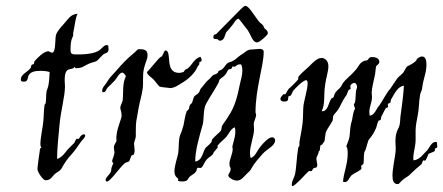

<svg xmlns="http://www.w3.org/2000/svg" viewBox="-20 -600 1514 656"><path d="M351 -443C349 -445 347 -446 344 -446C336 -446 328 -435 325 -433C314 -421 288 -414 247 -414C225 -414 221 -414 221 -432C221 -469 230 -474 230 -479C230 -481 230 -483 230 -486V-487C235 -507 237 -538 245 -553C221 -551 215 -537 197 -517C187 -506 176 -493 172 -483C167 -471 172 -420 158 -420C154 -420 147 -425 146 -425C129 -425 107 -401 99 -392C96 -390 98 -385 95 -381C94 -380 89 -380 88 -378C85 -374 87 -370 84 -367C73 -353 51 -346 51 -328C51 -321 59 -321 62 -321C76 -321 74 -334 77 -341C83 -354 98 -358 118 -358C132 -358 147 -356 150 -353C149 -354 149 -326 146 -312C145 -302 140 -293 139 -287C137 -273 138 -260 136 -247C135 -245 132 -244 132 -239C129 -218 130 -204 128 -185C127 -170 118 -129 118 -108C118 -100 121 -96 121 -96C121 -94 118 -93 117 -93C113 -64 108 -32 108 -22C108 -14 125 15 136 16C156 16 159 -1 172 -9C185 -18 184 -16 190 -24C201 -44 210 -57 223 -71C237 -86 245 -100 256 -115C260 -122 271 -128 271 -138C271 -141 269 -141 267 -141C255 -141 251 -125 248 -125C246 -125 244 -126 243 -126C239 -126 235 -113 234 -112C226 -104 218 -96 212 -90C202 -78 192 -62 175 -57C175 -94 180 -134 183 -170C187 -220 202 -270 202 -305C202 -312 201 -318 201 -325C201 -377 223 -357 234 -370C234 -371 234 -371 235 -371C236 -371 238 -368 238 -367C262 -367 263 -373 281 -381C290 -386 304 -388 311 -392C316 -396 328 -410 333 -414C338 -419 351 -417 351 -432C351 -434 350 -437 350 -439C350 -441 350 -442 351 -443Z M482 -398C484 -403 484 -408 484 -412C484 -425 479 -432 457 -432C448 -432 452 -431 439 -420C411 -397 395 -379 377 -358C363 -343 354 -334 347 -322C342 -312 329 -302 329 -290C329 -284 332 -285 334 -285C342 -285 343 -296 347 -300C354 -307 367 -319 373 -326C380 -334 388 -352 398 -352C401 -352 407 -346 410 -340C410 -338 403 -325 402 -311C400 -294 401 -271 399 -256C397 -248 391 -239 391 -232C391 -226 395 -218 395 -211V-209C400 -198 374 -158 378 -120C378 -114 369 -106 369 -97C369 -91 371 -86 371 -78C371 -71 363 -54 363 -49C363 -48 364 -47 364 -46C365 -46 367 -43 367 -42C367 -39 360 -31 360 -18V-17C356 -2 341 4 341 15C341 20 343 20 346 20C357 20 388 -27 407 -43C412 -46 419 -46 422 -50C423 -52 427 -64 429 -68C430 -70 436 -70 437 -72C439 -76 440 -81 440 -86C440 -94 438 -102 438 -109C438 -118 444 -125 444 -135C444 -140 444 -146 444 -152C444 -190 446 -183 453 -228C457 -252 465 -275 468 -300C470 -318 467 -340 471 -362C474 -377 481 -394 482 -398ZM668 -392C668 -393 669 -394 669 -395C669 -399 666 -403 665 -406C644 -401 636 -377 621 -366C619 -364 616 -364 613 -362C611 -360 609 -356 607 -354C601 -352 596 -351 592 -351C540 -351 570 -426 545 -428C538 -423 536 -406 530 -406C524 -405 485 -354 482 -354C483 -344 495 -338 504 -329C513 -320 521 -306 526 -304C532 -302 554 -300 555 -300C557 -300 558 -299 560 -299C576 -299 589 -309 599 -315C627 -331 647 -353 654 -370C654 -372 661 -379 661 -381C661 -382 661 -384 661 -386C661 -388 662 -389 664 -389H665C667 -389 668 -389 668 -392Z M917 -128C915 -130 912 -131 910 -131C897 -131 880 -111 873 -103C856 -83 854 -67 837 -60C835 -64 834 -70 834 -77C834 -102 848 -136 848 -158C848 -163 847 -170 847 -177C847 -184 855 -199 855 -207C855 -212 853 -214 853 -216C853 -299 881 -374 881 -423C881 -431 873 -433 867 -433C859 -433 850 -431 841 -431C822 -431 818 -420 804 -413C792 -405 785 -396 774 -391C769 -388 762 -388 757 -384C751 -379 748 -372 742 -366C736 -360 732 -360 727 -358C727 -358 725 -352 724 -351C718 -346 714 -346 709 -344C705 -341 698 -332 694 -329C683 -320 679 -312 665 -296C663 -292 662 -286 658 -282C654 -277 646 -274 644 -271C640 -265 639 -255 636 -249C636 -247 630 -244 629 -241C626 -236 627 -231 625 -227C624 -225 619 -222 618 -220C612 -205 609 -180 607 -172C603 -157 599 -146 596 -140C589 -122 592 -99 589 -77C586 -60 576 -35 576 -14C576 5 589 9 589 11C589 13 588 15 588 16C588 19 596 20 602 20C625 20 620 10 629 3C639 -5 646 -7 651 -16C652 -19 652 -27 657 -27C659 -27 662 -26 664 -26C673 -26 675 -42 687 -56C695 -64 708 -70 709 -77C709 -80 724 -94 724 -97C724 -99 723 -101 723 -102C723 -103 724 -103 724 -103C732 -114 744 -122 753 -132C763 -144 768 -160 782 -165C784 -160 784 -155 784 -149C784 -129 774 -106 774 -98C774 -96 775 -93 775 -91C775 -74 764 -56 764 -41C764 -27 768 -30 768 -23C768 -11 760 -7 760 -1C760 6 776 17 790 17C804 17 814 3 822 -5C833 -15 835 -17 840 -26C849 -43 866 -61 877 -74C894 -93 920 -101 920 -121C920 -124 919 -126 917 -128ZM804 -380C807 -373 808 -366 808 -358C808 -343 803 -327 800 -314C791 -271 784 -238 760 -202C753 -190 745 -181 738 -169C737 -166 737 -157 735 -154C730 -147 713 -134 706 -125C703 -122 704 -117 702 -114C698 -109 692 -103 687 -99C672 -89 675 -52 647 -48C647 -88 661 -133 673 -176C677 -192 674 -227 684 -245C694 -264 718 -300 727 -318C728 -320 729 -327 731 -329C735 -333 744 -338 749 -344C755 -351 757 -358 760 -362C763 -364 769 -363 771 -366C774 -368 772 -373 776 -373C778 -373 780 -372 781 -372C785 -372 789 -380 798 -380C800 -380 802 -380 804 -380ZM895 -487C895 -499 881 -501 881 -509C881 -514 867 -523 865 -526C845 -552 830 -580 818 -580C814 -580 803 -569 802 -568L720 -485C716 -481 709 -484 709 -473C709 -464 716 -468 723 -466C726 -465 726 -461 732 -461C747 -461 749 -483 753 -490C755 -493 761 -498 764 -502C781 -521 786 -536 795 -536C797 -536 822 -502 827 -496C839 -477 843 -455 859 -455C868 -456 894 -480 895 -485Z M1473 -96C1474 -97 1474 -98 1474 -99C1474 -103 1473 -106 1473 -110C1473 -112 1473 -113 1473 -114C1471 -115 1469 -115 1467 -115C1455 -115 1445 -93 1441 -88C1426 -74 1416 -55 1393 -52C1393 -54 1392 -56 1392 -58C1392 -80 1400 -100 1400 -122C1400 -131 1400 -143 1400 -155C1400 -168 1404 -191 1407 -205C1412 -227 1411 -252 1415 -274C1416 -283 1421 -290 1422 -296C1426 -333 1437 -348 1437 -380C1437 -396 1433 -407 1422 -407C1413 -407 1404 -398 1404 -398C1404 -388 1371 -373 1371 -373C1366 -368 1362 -357 1357 -351C1351 -344 1343 -339 1338 -333C1329 -321 1318 -303 1313 -296C1303 -287 1287 -255 1277 -241C1265 -229 1261 -206 1243 -205C1243 -209 1242 -213 1242 -217C1242 -237 1251 -250 1251 -268C1251 -273 1250 -278 1250 -284C1250 -298 1257 -323 1261 -344C1263 -352 1263 -365 1265 -373C1267 -378 1276 -380 1276 -389C1276 -399 1266 -405 1252 -405C1239 -405 1241 -399 1236 -395C1232 -392 1226 -394 1222 -391C1208 -384 1206 -374 1196 -362C1184 -348 1171 -337 1159 -325C1148 -313 1148 -308 1145 -304C1140 -297 1132 -292 1127 -285C1122 -280 1122 -271 1119 -267C1119 -266 1113 -265 1112 -263C1102 -249 1101 -220 1081 -220H1079C1092 -246 1085 -274 1091 -311C1093 -330 1102 -355 1102 -374C1102 -395 1087 -402 1079 -402C1063 -402 1049 -386 1036 -373C1027 -364 999 -342 999 -335C999 -333 999 -332 999 -330C999 -327 987 -317 985 -314C980 -308 973 -303 966 -296C961 -290 957 -278 954 -278C952 -278 950 -278 949 -278H948C942 -271 938 -267 938 -262C938 -257 943 -253 950 -253C970 -253 962 -263 966 -271C967 -272 973 -273 974 -274C977 -279 980 -287 981 -289C989 -299 1016 -326 1026 -326C1030 -326 1031 -321 1031 -315C1031 -296 1020 -260 1017 -241C1015 -223 1016 -201 1014 -180C1011 -155 1003 -118 1003 -113C1003 -109 1003 -106 1003 -103C1003 -100 999 -97 999 -96C993 -60 993 -27 988 -5C986 6 977 18 977 30C977 32 977 34 978 36C986 35 993 26 999 21C1008 14 1033 -16 1037 -16C1038 -16 1040 -15 1042 -15C1048 -15 1048 -26 1054 -26C1062 -27 1064 -30 1064 -36C1064 -42 1061 -51 1061 -60C1061 -62 1068 -74 1069 -81C1069 -85 1071 -83 1072 -85C1074 -90 1073 -99 1075 -103C1077 -106 1083 -105 1083 -110C1083 -114 1086 -112 1087 -114C1091 -122 1091 -144 1094 -150C1099 -161 1107 -171 1116 -187C1118 -192 1117 -200 1119 -205C1122 -211 1132 -219 1138 -230C1152 -258 1154 -261 1163 -274C1167 -280 1168 -288 1171 -292C1172 -295 1178 -293 1178 -298C1178 -300 1177 -302 1177 -305C1177 -313 1189 -317 1190 -317C1195 -317 1199 -312 1200 -304C1200 -297 1196 -293 1196 -285C1195 -272 1195 -245 1189 -245C1189 -238 1193 -233 1193 -227C1193 -228 1189 -222 1189 -220C1185 -208 1184 -191 1181 -183C1176 -169 1176 -144 1174 -132C1171 -118 1164 -104 1163 -99C1167 -99 1168 -83 1168 -76C1168 -38 1154 -10 1152 21C1154 22 1156 22 1158 22C1169 23 1173 7 1181 -1C1192 -10 1215 -18 1215 -25C1215 -28 1214 -31 1214 -33C1214 -35 1221 -38 1222 -41C1224 -53 1222 -68 1225 -81C1230 -86 1234 -108 1239 -121C1243 -126 1256 -142 1261 -154C1268 -166 1268 -178 1273 -187C1273 -188 1279 -189 1280 -190C1282 -193 1282 -199 1283 -202C1288 -210 1292 -221 1298 -230C1300 -233 1306 -231 1306 -236C1306 -239 1305 -241 1305 -243C1305 -247 1311 -247 1313 -249C1316 -252 1314 -256 1316 -260C1328 -279 1338 -305 1360 -307C1358 -272 1353 -238 1349 -208C1347 -197 1348 -184 1345 -172C1343 -163 1337 -156 1335 -147C1332 -137 1331 -127 1331 -117C1331 -109 1332 -102 1332 -93C1332 -88 1332 -83 1331 -77C1329 -59 1321 -24 1321 0C1321 16 1324 29 1339 29C1345 29 1346 22 1357 14C1363 8 1372 4 1378 -1C1384 -7 1390 -13 1397 -19C1405 -27 1414 -33 1419 -38C1424 -43 1423 -52 1427 -52C1429 -52 1431 -51 1432 -51C1436 -51 1443 -73 1444 -74C1447 -77 1466 -81 1466 -86C1466 -87 1466 -89 1466 -91C1466 -95 1471 -92 1473 -96Z"/></svg>

Font: Jim Nightshade
Style: Regular
Weight: 400
Designer: Astigmatic (AOETI)
Foundry: Astigmatic (AOETI)
Version: Version 1.000